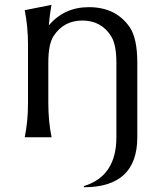

<svg xmlns="http://www.w3.org/2000/svg" viewBox="-20 -577 695 807"><path d="M84 0Q97.7 -66.9 97.7 -144V-389.2Q97.7 -463.9 84 -534.2L196.3 -556.6Q188.5 -512.2 185.1 -470.2Q250 -546.9 353.5 -546.9Q467.3 -546.9 525.4 -462.4Q557.1 -416 557.1 -313V0Q557.1 210 332.5 210V205.1Q469.2 163.6 469.2 0V-313.5Q469.2 -390.1 446.8 -425.3Q405.3 -490.7 326.2 -490.7Q247.6 -490.7 205.1 -425.3Q183.1 -391.6 183.1 -313.5V-144Q183.1 -67.4 196.8 0Z"/></svg>

Font: Classica
Style: Book
Weight: 400
Designer: Wojciech Kalinowski "wmk69" (wmk69@o2.pl)
Foundry: Wojciech Kalinowski "wmk69" (wmk69@o2.pl)
Version: Version 2.1.1; 2021-05-14